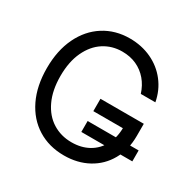

<svg xmlns="http://www.w3.org/2000/svg" viewBox="-162 -873 1031 1038"><g transform="rotate(30 354.0 -353.5)"><path d="M703.1 -147.5H384.8V-215.8H703.1ZM360.4 -634.8Q296.9 -634.8 246.1 -602.1Q195.3 -569.3 165.5 -505.9Q135.7 -442.4 135.7 -353.5Q135.7 -264.6 165.5 -201.2Q195.3 -137.7 247.6 -105Q299.8 -72.3 366.2 -72.3Q426.8 -72.3 472.7 -98.1Q518.6 -124 543.9 -171.9Q569.3 -219.7 569.3 -282.2L595.7 -277.3H384.8V-354.5H655.3V-278.3Q655.3 -192.4 618.2 -127Q581.1 -61.5 515.6 -25.9Q450.2 9.8 366.2 9.8Q272.5 9.8 201.2 -34.7Q129.9 -79.1 90.3 -161.1Q50.8 -243.2 50.8 -353.5Q50.8 -463.9 90.3 -545.9Q129.9 -627.9 200.2 -672.4Q270.5 -716.8 360.4 -716.8Q434.6 -716.8 496.1 -688Q557.6 -659.2 598.1 -606.9Q638.7 -554.7 651.4 -486.3H560.5Q545.9 -532.2 517.6 -565.4Q489.3 -598.6 449.7 -616.7Q410.2 -634.8 360.4 -634.8Z"/></g></svg>

Font: Pretendard GOV Variable
Style: Regular
Weight: 400
Designer: Base glyphs from Inter by Rasmus Andersson; Hangul glyphs from Noto Sans CJK(Source Han Sans) by Jang Soo-young and Kang
Foundry: Kil Hyung-jin
Version: Version 1.307;Glyphs 3.2 (3192)